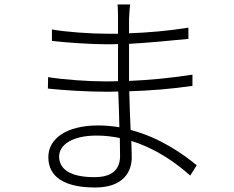

<svg xmlns="http://www.w3.org/2000/svg" viewBox="-20 -802 1040 854"><path d="M514 -108C514 -33 459 -14 400 -14C284 -14 243 -55 243 -106C243 -157 300 -199 410 -199C446 -199 480 -195 513 -188C513 -157 514 -129 514 -108ZM855 -67C800 -112 696 -189 561 -224C559 -276 556 -336 555 -396C647 -399 740 -406 836 -420V-470C741 -455 645 -446 554 -442V-474V-607C645 -612 732 -621 818 -629V-679C730 -665 643 -657 554 -654C554 -683 554 -706 554 -718C555 -750 557 -766 559 -782H503C504 -772 505 -744 505 -728V-652C488 -652 470 -652 453 -652C384 -652 269 -660 211 -671V-620C270 -613 382 -605 454 -605C471 -605 488 -605 505 -606V-474V-441C486 -440 467 -440 448 -440C376 -440 266 -447 194 -459L193 -408C267 -400 375 -394 448 -394C467 -394 487 -394 506 -395C508 -346 510 -289 511 -236C481 -241 449 -244 416 -244C278 -244 195 -187 195 -103C195 -13 270 32 403 32C532 32 566 -42 566 -101C566 -118 565 -144 564 -175C675 -141 765 -76 826 -21Z"/></svg>

Font: Source Han Sans SC Light
Style: Regular
Weight: 300
Designer: Ryoko NISHIZUKA (kana & ideographs); Paul D. Hunt (Latin, Greek & Cyrillic); Wenlong ZHANG (bopomofo); Sandoll Communica
Foundry: Adobe Systems Incorporated
Version: Version 1.004;PS 1.004;hotconv 1.0.82;makeotf.lib2.5.63406